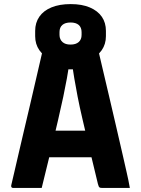

<svg xmlns="http://www.w3.org/2000/svg" viewBox="-20 -919 690 939"><path d="M149 -280H351Q368 -280 384.5 -280Q401 -280 417 -280L454 -289L470 -219L485 -150H158Q155 -150 152.5 -151.5Q150 -153 148.5 -155.5Q147 -158 147 -161ZM184 0Q149 0 113.5 0Q78 0 43 0Q41 0 39 -1Q37 -2 35.5 -5Q34 -8 35 -13Q40 -34 49.5 -75Q59 -116 71.5 -170Q84 -224 98.5 -285.5Q113 -347 127.5 -408.5Q142 -470 155 -527Q168 -584 178.5 -628.5Q189 -673 195 -700Q258 -700 325 -700Q392 -700 445 -700Q449 -700 451 -698.5Q453 -697 454.5 -695Q456 -693 457 -689Q469 -636 483.5 -576Q498 -516 513.5 -448.5Q529 -381 546.5 -307Q564 -233 582 -153Q590 -116 599 -78Q608 -40 615 0Q584 0 547 0Q510 0 478 0Q472 0 468.5 -1.5Q465 -3 463 -7Q461 -11 459 -19Q435 -117 416.5 -195.5Q398 -274 383.5 -336Q369 -398 359.5 -447Q350 -496 343.5 -535Q337 -574 333 -606L377 -580H275L318 -606Q314 -574 307 -535Q300 -496 289.5 -446Q279 -396 264 -332Q249 -268 229.5 -186Q210 -104 184 0ZM326 -899Q381 -899 419.5 -882.5Q458 -866 478 -837Q498 -808 498 -768V-742Q498 -703 477.5 -673.5Q457 -644 418.5 -627.5Q380 -611 325 -611Q270 -611 231.5 -627.5Q193 -644 172.5 -673.5Q152 -703 152 -742V-768Q152 -808 172.5 -837.5Q193 -867 232 -883Q271 -899 326 -899ZM325 -809Q299 -809 285 -797Q271 -785 271 -762V-748Q271 -737 275 -728Q279 -719 286 -713Q293 -707 302.5 -704Q312 -701 325 -701Q351 -701 365 -713.5Q379 -726 379 -748V-762Q379 -773 375.5 -782Q372 -791 365 -797Q358 -803 348 -806Q338 -809 325 -809Z"/></svg>

Font: Recursive ExtraBold
Style: Regular
Weight: 800
Version: Version 1.085